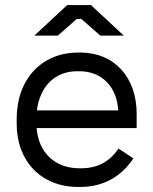

<svg xmlns="http://www.w3.org/2000/svg" viewBox="-20 -734 606 760"><path d="M470 -593 340 -714H246L116 -593H209L284 -659H302L377 -593ZM289 6H297C389 6 459 -34 508 -107L449 -146C420 -102 374 -68 303 -68H293C197 -68 132 -131 125 -227H521V-283C521 -429 432 -526 298 -526H290C144 -526 46 -420 46 -263V-244C46 -95 144 6 289 6ZM126 -297C138 -392 197 -452 285 -452H295C383 -452 443 -390 448 -297Z"/></svg>

Font: Fixel Text Regular
Style: Regular
Weight: 400
Width: 4
Designer: AlfaBravo + MacPaw
Foundry: Kyrylo Tkachov, Marchela Mozhyna, Serhii Makarenko, Maria Weinstein, Zakhar Kryvoshyya
Version: Version 1.211